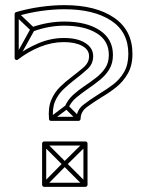

<svg xmlns="http://www.w3.org/2000/svg" viewBox="-20 -720 563 748"><path d="M158 -167 146 -155 226 -75Q226 -75 226 -75Q226 -75 226 -75L307 6L319 -6L238 -87Q238 -87 238 -87Q238 -87 238 -87ZM146 -6 158 6 238 -75Q238 -75 238 -75Q238 -75 238 -75L319 -155L307 -167L226 -87Q226 -87 226 -87Q226 -87 226 -87ZM280 -251 292 -263 246 -309Q244 -311 240.5 -311Q237 -311 235 -309L174 -263L184 -251L245 -297Q247 -299 240 -299Q233 -299 234 -297ZM104 -614 110 -598Q140 -609 170.5 -614.5Q201 -620 230 -620Q230 -620 230 -620Q230 -620 230 -620Q308 -620 356 -591Q404 -562 404 -506Q404 -506 404 -506Q404 -506 404 -506Q404 -476 390 -455Q376 -434 354 -417Q332 -400 308 -384Q284 -368 264 -349.5Q244 -331 233 -306L247 -300Q257 -323 277.5 -340Q298 -357 322 -373.5Q346 -390 368.5 -408Q391 -426 405.5 -449.5Q420 -473 420 -506Q420 -506 420 -506Q420 -506 420 -506Q420 -568 368.5 -602Q317 -636 230 -636Q230 -636 230 -636Q230 -636 230 -636Q199 -636 167.5 -630.5Q136 -625 104 -614ZM38 -498 52 -490 114 -602Q116 -604 115.5 -607Q115 -610 113 -612L51 -671L39 -659L101 -600Q103 -599 102.5 -605.5Q102 -612 100 -610ZM179 -249H286Q289 -249 291.5 -251.5Q294 -254 294 -257Q294 -285 320 -304Q346 -323 377 -342Q406 -359 433 -380.5Q460 -402 478 -433.5Q496 -465 496 -510Q496 -602 424.5 -651Q353 -700 231 -700Q188 -700 140 -693.5Q92 -687 43 -673Q40 -672 38.5 -670Q37 -668 37 -665V-494Q37 -489 41.5 -487Q46 -485 50 -488Q90 -519 136 -537.5Q182 -556 229 -556Q272 -556 299.5 -541.5Q327 -527 327 -501Q327 -476 305.5 -457.5Q284 -439 259 -420Q236 -403 214 -381.5Q192 -360 179.5 -330Q167 -300 171 -256Q171 -253 173.5 -251Q176 -249 179 -249ZM152 8H313Q316 8 318.5 5.5Q321 3 321 0V-161Q321 -164 318.5 -166.5Q316 -169 313 -169H152Q149 -169 146.5 -166.5Q144 -164 144 -161V0Q144 3 146.5 5.5Q149 8 152 8ZM179 -265 187 -258Q183 -298 194.5 -325Q206 -352 227 -372Q248 -392 269 -408Q298 -430 320.5 -450.5Q343 -471 343 -501Q343 -533 312.5 -552.5Q282 -572 229 -572Q179 -572 131 -552Q83 -532 40 -500L53 -494V-665L47 -657Q94 -671 141.5 -677.5Q189 -684 231 -684Q345 -684 412.5 -640Q480 -596 480 -510Q480 -468 463.5 -439.5Q447 -411 421.5 -391.5Q396 -372 369 -356Q332 -333 305 -312Q278 -291 278 -257L286 -265ZM152 -8 160 0V-161L152 -153H313L305 -161V0L313 -8Z"/></svg>

Font: Tilt Prism
Style: Regular
Weight: 400
Version: Version 1.000